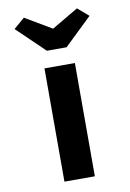

<svg xmlns="http://www.w3.org/2000/svg" viewBox="-87 -829 598 883"><g transform="rotate(-10 212.0 -387.5)"><path d="M141 0V-529H283V0ZM166 -607 37 -731 88 -775 227 -693H197L336 -775L387 -731L258 -607Z"/></g></svg>

Font: Lexend Giga SemiBold
Style: Regular
Weight: 600
Designer: Bonnie Shaver-Troup, Thomas Jockin
Foundry: Lexend
Version: Version 1.007